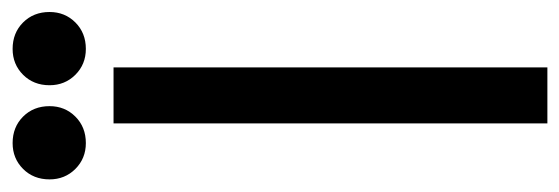

<svg xmlns="http://www.w3.org/2000/svg" viewBox="-360 -590 909 312"><g transform="rotate(-90 95.0 -434.5)"><path d="M141 0H50V-705H141ZM-41 -809Q-41 -835 -24 -852Q-7 -869 18 -869Q44 -869 61 -852Q78 -835 78 -809Q78 -784 61 -767Q44 -750 18 -750Q-7 -750 -24 -767Q-41 -784 -41 -809ZM112 -809Q112 -835 129 -852Q146 -869 171 -869Q197 -869 214 -852Q231 -835 231 -809Q231 -784 214 -767Q197 -750 171 -750Q146 -750 129 -767Q112 -784 112 -809Z"/></g></svg>

Font: Akshar
Style: Regular
Weight: 400
Designer: Tall Chai
Foundry: Tall Chai
Version: Version 1.000